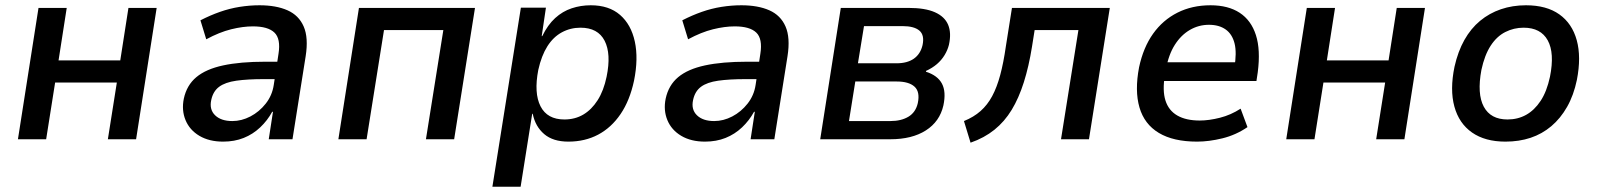

<svg xmlns="http://www.w3.org/2000/svg" viewBox="-20 -528 6063 728"><path d="M48 0 126 -498H233L202 -299H436L467 -498H574L496 0H389L423 -215H189L155 0Z M826 9Q773 9 736 -13Q699 -35 683.5 -72.5Q668 -110 677 -154Q688 -205 724.5 -235.5Q761 -266 826 -280Q891 -294 986 -294H1048L1038 -228H981Q918 -228 876 -222Q834 -216 811 -199Q788 -182 781 -149Q773 -113 795.5 -91Q818 -69 861 -69Q896 -69 929.5 -86.5Q963 -104 987.5 -135Q1012 -166 1018 -206L1036 -324Q1045 -381 1020.5 -404.5Q996 -428 939 -428Q901 -428 856.5 -417Q812 -406 762 -379L740 -451Q777 -470 814 -483Q851 -496 889 -502Q927 -508 964 -508Q1027 -508 1070 -489Q1113 -470 1131.5 -427.5Q1150 -385 1139 -315L1089 0H999L1015 -104H1012Q994 -71 966.5 -45Q939 -19 904 -5Q869 9 826 9Z M1263 0 1341 -498H1781L1702 0H1595L1661 -414H1436L1370 0Z M1847 180 1955 -499H2050L2034 -391H2036Q2057 -434 2085 -459.5Q2113 -485 2147.5 -496.5Q2182 -508 2220 -508Q2289 -508 2331 -471.5Q2373 -435 2387 -370.5Q2401 -306 2384 -222Q2368 -147 2333 -95.5Q2298 -44 2248 -17.5Q2198 9 2135 9Q2077 9 2043.5 -19.5Q2010 -48 2000 -96L1998 -97L1954 180ZM2120 -75Q2160 -75 2191.5 -93.5Q2223 -112 2246 -148Q2269 -184 2280 -237Q2298 -324 2272.5 -373.5Q2247 -423 2181 -423Q2143 -423 2110.5 -405.5Q2078 -388 2055.5 -352.5Q2033 -317 2021 -263Q2004 -175 2029.5 -125Q2055 -75 2120 -75Z M2653 9Q2600 9 2563 -13Q2526 -35 2510.5 -72.5Q2495 -110 2504 -154Q2515 -205 2551.5 -235.5Q2588 -266 2653 -280Q2718 -294 2813 -294H2875L2865 -228H2808Q2745 -228 2703 -222Q2661 -216 2638 -199Q2615 -182 2608 -149Q2600 -113 2622.5 -91Q2645 -69 2688 -69Q2723 -69 2756.5 -86.5Q2790 -104 2814.5 -135Q2839 -166 2845 -206L2863 -324Q2872 -381 2847.5 -404.5Q2823 -428 2766 -428Q2728 -428 2683.5 -417Q2639 -406 2589 -379L2567 -451Q2604 -470 2641 -483Q2678 -496 2716 -502Q2754 -508 2791 -508Q2854 -508 2897 -489Q2940 -470 2958.5 -427.5Q2977 -385 2966 -315L2916 0H2826L2842 -104H2839Q2821 -71 2793.5 -45Q2766 -19 2731 -5Q2696 9 2653 9Z M3090 0 3168 -498H3425Q3488 -498 3525 -481.5Q3562 -465 3575 -434Q3588 -403 3578 -358Q3573 -338 3561.5 -319Q3550 -300 3532.5 -285Q3515 -270 3491 -259V-256Q3535 -242 3551.5 -211Q3568 -180 3557 -128Q3543 -67 3490.5 -33.5Q3438 0 3356 0ZM3199 -69H3356Q3397 -69 3424.5 -85.5Q3452 -102 3460 -137Q3469 -180 3447.5 -199.5Q3426 -219 3380 -219H3223ZM3233 -288H3379Q3420 -288 3445 -305.5Q3470 -323 3478 -357Q3486 -395 3466 -412Q3446 -429 3402 -429H3256Z M3660 13 3635 -69Q3672 -84 3698 -107Q3724 -130 3742 -163.5Q3760 -197 3772.5 -243.5Q3785 -290 3794 -353L3817 -498H4188L4109 0H4003L4069 -414H3903L3893 -351Q3881 -276 3862 -216Q3843 -156 3816 -111.5Q3789 -67 3750.5 -36Q3712 -5 3660 13Z M4519 9Q4429 9 4374 -24Q4319 -57 4300.5 -120.5Q4282 -184 4299 -273Q4315 -348 4352 -400Q4389 -452 4444.5 -480Q4500 -508 4570 -508Q4637 -508 4680.5 -479.5Q4724 -451 4742 -395Q4760 -339 4749 -254L4744 -221H4375L4386 -292H4680L4660 -270Q4670 -328 4661 -363.5Q4652 -399 4627 -416.5Q4602 -434 4564 -434Q4525 -434 4491.5 -414.5Q4458 -395 4434.5 -358Q4411 -321 4401 -266L4397 -244Q4387 -185 4399 -147Q4411 -109 4444 -90Q4477 -71 4529 -71Q4564 -71 4605.5 -81.5Q4647 -92 4684 -116L4710 -46Q4666 -16 4615 -3.5Q4564 9 4519 9Z M4857 0 4935 -498H5042L5011 -299H5245L5276 -498H5383L5305 0H5198L5232 -215H4998L4964 0Z M5688 9Q5611 9 5561.5 -25.5Q5512 -60 5494.5 -124Q5477 -188 5495 -275Q5508 -333 5532.5 -376.5Q5557 -420 5592 -449Q5627 -478 5671 -493Q5715 -508 5766 -508Q5844 -508 5892.5 -473.5Q5941 -439 5958.5 -375.5Q5976 -312 5959 -225Q5947 -167 5922 -123Q5897 -79 5862 -49.5Q5827 -20 5783.5 -5.5Q5740 9 5688 9ZM5696 -75Q5735 -75 5766.5 -92.5Q5798 -110 5821.5 -145.5Q5845 -181 5857 -237Q5875 -327 5848.5 -375Q5822 -423 5757 -423Q5720 -423 5687.5 -406.5Q5655 -390 5632 -354.5Q5609 -319 5597 -263Q5580 -172 5606 -123.5Q5632 -75 5696 -75Z"/></svg>

Font: Nunito Sans 7pt SemiCondensed SemiBold
Style: Italic
Weight: 600
Width: 4
Italic angle: -9°
Designer: Vernon Adams
Foundry: Vernon Adams
Version: Version 3.101;gftools[0.9.27]